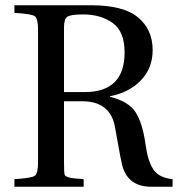

<svg xmlns="http://www.w3.org/2000/svg" viewBox="-20 -712 684 732"><path d="M35 0V-29Q101 -33 113 -42Q125 -51 125 -93V-599Q125 -641 113 -650Q101 -659 35 -663V-692H327Q451 -692 506.5 -645.5Q562 -599 562 -521Q562 -452 517 -405.5Q472 -359 399 -345V-343Q472 -325 498 -282.5Q524 -240 535 -161Q543 -100 564 -67Q585 -34 638 -29V0H557Q465 0 445 -86Q439 -111 429 -168.5Q419 -226 416 -239Q394 -326 293 -326H224V-93Q224 -49 227 -45Q228 -42 230.5 -40.5Q233 -39 237 -37.5Q241 -36 244.5 -35Q248 -34 255.5 -33Q263 -32 267.5 -31.5Q272 -31 282.5 -30.5Q293 -30 299 -29V0ZM224 -361H303Q455 -361 455 -512Q455 -592 409.5 -624.5Q364 -657 297 -657Q249 -657 236.5 -648Q224 -639 224 -607Z"/></svg>

Font: Linguistics Pro
Style: Regular
Weight: 400
Designer: Stefan Peev, Context Ltd
Foundry: Stefan Peev, Context Ltd
Version: Version 001.000